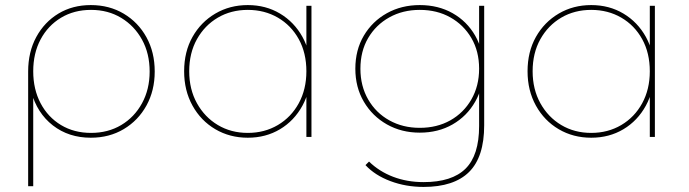

<svg xmlns="http://www.w3.org/2000/svg" viewBox="-20 -540 2717 757"><path d="M91 194V-258Q91 -335 123 -394Q155 -453 210.5 -486.5Q266 -520 338 -520Q411 -520 468 -486Q525 -452 557.5 -393Q590 -334 590 -258Q590 -183 557.5 -124Q525 -65 468 -31Q411 3 338 3Q251 3 188.5 -45.5Q126 -94 103 -179L111 -180V194ZM339 -16Q406 -16 458 -47Q510 -78 540 -133Q570 -188 570 -258Q570 -329 540 -383.5Q510 -438 458 -469.5Q406 -501 339 -501Q272 -501 220.5 -470Q169 -439 140 -384.5Q111 -330 111 -259Q111 -188 140 -133Q169 -78 220.5 -47Q272 -16 339 -16Z M957 3Q886 3 829 -30.5Q772 -64 739 -123.5Q706 -183 706 -259Q706 -336 739 -394.5Q772 -453 829 -486.5Q886 -520 957 -520Q1028 -520 1084 -486.5Q1140 -453 1172.5 -394.5Q1205 -336 1205 -259Q1205 -183 1172.5 -123.5Q1140 -64 1084 -30.5Q1028 3 957 3ZM957 -16Q1023 -16 1075.5 -47Q1128 -78 1158 -133Q1188 -188 1188 -259Q1188 -331 1158 -385.5Q1128 -440 1075.5 -470.5Q1023 -501 957 -501Q891 -501 839 -470.5Q787 -440 756.5 -385.5Q726 -331 726 -259Q726 -188 756.5 -133Q787 -78 839 -47Q891 -16 957 -16ZM1188 0V-190L1198 -260L1188 -330V-517H1208V0Z M1650 197Q1580 197 1519 174Q1458 151 1421 111L1435 97Q1475 136 1530 157Q1585 178 1650 178Q1762 178 1815.5 125Q1869 72 1869 -43V-209L1879 -269L1869 -329V-517H1889V-46Q1889 79 1829.5 138Q1770 197 1650 197ZM1635 -17Q1563 -17 1505.5 -49.5Q1448 -82 1414.5 -139Q1381 -196 1381 -269Q1381 -343 1414.5 -399.5Q1448 -456 1505.5 -488Q1563 -520 1635 -520Q1708 -520 1764.5 -488Q1821 -456 1853.5 -399.5Q1886 -343 1886 -269Q1886 -196 1853.5 -139Q1821 -82 1764.5 -49.5Q1708 -17 1635 -17ZM1635 -36Q1703 -36 1755.5 -65.5Q1808 -95 1838.5 -148Q1869 -201 1869 -269Q1869 -338 1838.5 -390Q1808 -442 1755.5 -471.5Q1703 -501 1635 -501Q1568 -501 1515 -471.5Q1462 -442 1431.5 -390Q1401 -338 1401 -269Q1401 -201 1431.5 -148Q1462 -95 1515 -65.5Q1568 -36 1635 -36Z M2311 3Q2240 3 2183 -30.5Q2126 -64 2093 -123.5Q2060 -183 2060 -259Q2060 -336 2093 -394.5Q2126 -453 2183 -486.5Q2240 -520 2311 -520Q2382 -520 2438 -486.5Q2494 -453 2526.5 -394.5Q2559 -336 2559 -259Q2559 -183 2526.5 -123.5Q2494 -64 2438 -30.5Q2382 3 2311 3ZM2311 -16Q2377 -16 2429.5 -47Q2482 -78 2512 -133Q2542 -188 2542 -259Q2542 -331 2512 -385.5Q2482 -440 2429.5 -470.5Q2377 -501 2311 -501Q2245 -501 2193 -470.5Q2141 -440 2110.5 -385.5Q2080 -331 2080 -259Q2080 -188 2110.5 -133Q2141 -78 2193 -47Q2245 -16 2311 -16ZM2542 0V-190L2552 -260L2542 -330V-517H2562V0Z"/></svg>

Font: Montserrat Alternates Thin
Style: Regular
Weight: 100
Designer: Julieta Ulanovsky
Foundry: Julieta Ulanovsky
Version: Version 9.000